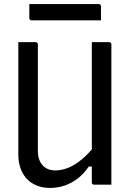

<svg xmlns="http://www.w3.org/2000/svg" viewBox="-20 -907 640 943"><path d="M527 0Q513 0 499 0Q485 0 471 0Q457 0 442 0Q440 0 438 -0.5Q436 -1 435 -2Q434 -3 433 -4Q432 -5 431.5 -7Q431 -9 431 -11Q431 -97 431 -183Q431 -269 431 -355.5Q431 -442 431 -528Q431 -614 431 -700Q446 -700 460 -700Q474 -700 488 -700Q502 -700 516 -700Q520 -700 522 -698.5Q524 -697 525.5 -695Q527 -693 527 -689Q527 -616 527 -543Q527 -470 527 -396.5Q527 -323 527 -250Q527 -177 527 -104Q527 -77 527 -51Q527 -25 527 0ZM226 16Q188 16 158.5 3.5Q129 -9 109.5 -31Q90 -53 80 -83Q70 -113 70 -147Q70 -223 70 -298.5Q70 -374 70 -449.5Q70 -525 70 -601Q70 -626 70 -650.5Q70 -675 70 -700Q92 -700 112.5 -700Q133 -700 155 -700Q159 -700 161 -698.5Q163 -697 164.5 -695Q166 -693 166 -689Q166 -604 166 -515.5Q166 -427 166 -339.5Q166 -252 166 -166Q166 -121 189 -95.5Q212 -70 251 -70Q282 -70 314 -82.5Q346 -95 381 -123.5Q416 -152 453 -200V-89H416Q392 -54 362.5 -31Q333 -8 298.5 4Q264 16 226 16ZM124 -887H465Q470 -887 473 -884Q476 -881 476 -876Q476 -859 476 -842Q476 -825 476 -807H135Q132 -807 129.5 -808.5Q127 -810 125.5 -812.5Q124 -815 124 -818Q124 -836 124 -853Q124 -870 124 -887Z"/></svg>

Font: Recursive Monospace
Style: Regular
Weight: 400
Version: Version 1.047